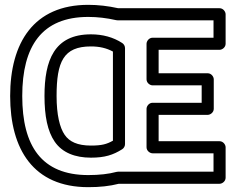

<svg xmlns="http://www.w3.org/2000/svg" viewBox="-20 -735 977 794"><path d="M72 -338C72 -544.2 153 -665 345 -665C382.4 -665 420.8 -660.6 460.5 -651.6C462.2 -651.2 464.6 -651 466 -651H863V-579H611C595.9 -579 586 -564.7 586 -554V-407C586 -391.9 600.3 -382 611 -382H814V-310H611C595.9 -310 586 -295.7 586 -285V-126C586 -110.9 600.3 -101 611 -101H863V-25H468C465.9 -25 463.2 -24.6 461.5 -24.1C429.6 -15.5 390.7 -11 345 -11C151.7 -11 72 -131.5 72 -338ZM22 -338C22 -116.9 118.6 39 345 39C392.7 39 433.8 34.6 471.2 25H888C898.7 25 913 15.1 913 0V-126C913 -136.7 903.1 -151 888 -151H636V-260H839C849.7 -260 864 -269.9 864 -285V-407C864 -417.7 854.1 -432 839 -432H636V-529H888C898.7 -529 913 -538.9 913 -554V-676C913 -686.7 903.1 -701 888 -701H468.8C427.7 -710.1 385.4 -715 345 -715C119.9 -715 22 -558.9 22 -338ZM356 -83C413.3 -83 447.6 -94.1 485.3 -117.8C492.6 -122.4 497 -130.7 497 -139V-536C497 -544.5 492.3 -552.6 485.7 -556.9C448.5 -581.2 404.7 -593 356 -593C203.7 -593 164 -484.6 164 -338C164 -255.8 176.3 -192.3 206.4 -148.8C237.7 -103.5 290.6 -83 356 -83ZM356 -133C300.1 -133 266.9 -149.2 247.6 -177.2C227 -207 214 -260.2 214 -338C214 -479.6 242.2 -543 356 -543C391.4 -543 420.2 -536.2 447 -521.8V-153.2C421.7 -139 401.5 -133 356 -133Z"/></svg>

Font: Fog Sans
Style: Outline
Weight: 700
Foundry: Intel Corporation
Version: Version 1.00